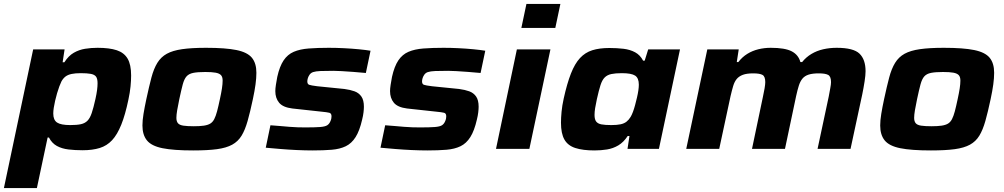

<svg xmlns="http://www.w3.org/2000/svg" viewBox="-35 -763 5143 984"><path d="M-15 201 135 -510H296L286 -444H295Q316 -477 343 -492.5Q370 -508 401 -513Q432 -518 465 -518Q526 -518 563.5 -505.5Q601 -493 619 -462.5Q637 -432 637 -376Q637 -351 634 -320Q631 -289 623 -252Q607 -175 586.5 -124Q566 -73 539.5 -44.5Q513 -16 476 -4.5Q439 7 388 7Q350 7 316 3Q282 -1 256.5 -15Q231 -29 216 -58H209L154 201ZM325 -122Q359 -122 379.5 -126.5Q400 -131 413 -144Q426 -157 435 -183.5Q444 -210 454 -255Q460 -282 462.5 -301.5Q465 -321 465 -336Q465 -360 457 -370.5Q449 -381 430 -384.5Q411 -388 379 -388Q351 -388 332 -384Q313 -380 301 -371Q289 -362 280 -346Q275 -336 269 -320Q263 -304 257.5 -285Q252 -266 247.5 -246.5Q243 -227 240.5 -210.5Q238 -194 238 -181Q238 -148 257.5 -135Q277 -122 325 -122Z M955 8Q854 8 797.5 -3.5Q741 -15 718 -43.5Q695 -72 695 -120Q695 -146 700.5 -179.5Q706 -213 715 -255Q729 -320 741 -365.5Q753 -411 771.5 -441Q790 -471 820 -487.5Q850 -504 898.5 -511Q947 -518 1021 -518Q1121 -518 1177 -506.5Q1233 -495 1256 -467Q1279 -439 1279 -390Q1279 -363 1274.5 -330Q1270 -297 1261 -255Q1247 -189 1234 -143Q1221 -97 1203 -67.5Q1185 -38 1155 -21.5Q1125 -5 1077 1.5Q1029 8 955 8ZM958 -116Q989 -116 1009.5 -119Q1030 -122 1042.5 -129.5Q1055 -137 1063 -152.5Q1071 -168 1077.5 -192.5Q1084 -217 1092 -255Q1099 -287 1102.5 -310Q1106 -333 1106 -350Q1106 -369 1097.5 -378Q1089 -387 1070 -390.5Q1051 -394 1017 -394Q978 -394 955.5 -389.5Q933 -385 921 -371.5Q909 -358 901.5 -330Q894 -302 884 -255Q877 -222 873 -198Q869 -174 869 -159Q869 -141 877 -131.5Q885 -122 905 -119Q925 -116 958 -116Z M1568 8Q1530 8 1486.5 6Q1443 4 1401.5 0.5Q1360 -3 1327 -6L1351 -121Q1378 -119 1402 -117Q1426 -115 1448.5 -113Q1471 -111 1492 -110.5Q1513 -110 1532 -110Q1579 -110 1605 -112Q1631 -114 1642 -121Q1653 -128 1659 -143Q1662 -150 1663 -156Q1664 -162 1664 -167Q1664 -182 1653 -185Q1642 -188 1610 -191L1463 -207Q1415 -213 1395.5 -236.5Q1376 -260 1376 -296Q1376 -309 1379 -328.5Q1382 -348 1386 -369Q1398 -423 1418.5 -453.5Q1439 -484 1470.5 -497.5Q1502 -511 1547 -514.5Q1592 -518 1650 -518Q1687 -518 1727.5 -516Q1768 -514 1804 -510.5Q1840 -507 1864 -503L1840 -389Q1808 -392 1775.5 -394.5Q1743 -397 1716 -398.5Q1689 -400 1674 -400Q1633 -400 1608 -399Q1583 -398 1569.5 -393.5Q1556 -389 1549 -376Q1545 -370 1542.5 -361.5Q1540 -353 1540 -346Q1540 -332 1549.5 -328.5Q1559 -325 1591 -321L1730 -307Q1760 -303 1782 -295Q1804 -287 1817 -268.5Q1830 -250 1830 -216Q1830 -204 1828 -187Q1826 -170 1821 -150Q1808 -93 1787.5 -60.5Q1767 -28 1737 -13.5Q1707 1 1665 4.5Q1623 8 1568 8Z M2156 8Q2118 8 2074.5 6Q2031 4 1989.5 0.5Q1948 -3 1915 -6L1939 -121Q1966 -119 1990 -117Q2014 -115 2036.5 -113Q2059 -111 2080 -110.5Q2101 -110 2120 -110Q2167 -110 2193 -112Q2219 -114 2230 -121Q2241 -128 2247 -143Q2250 -150 2251 -156Q2252 -162 2252 -167Q2252 -182 2241 -185Q2230 -188 2198 -191L2051 -207Q2003 -213 1983.5 -236.5Q1964 -260 1964 -296Q1964 -309 1967 -328.5Q1970 -348 1974 -369Q1986 -423 2006.5 -453.5Q2027 -484 2058.5 -497.5Q2090 -511 2135 -514.5Q2180 -518 2238 -518Q2275 -518 2315.5 -516Q2356 -514 2392 -510.5Q2428 -507 2452 -503L2428 -389Q2396 -392 2363.5 -394.5Q2331 -397 2304 -398.5Q2277 -400 2262 -400Q2221 -400 2196 -399Q2171 -398 2157.5 -393.5Q2144 -389 2137 -376Q2133 -370 2130.5 -361.5Q2128 -353 2128 -346Q2128 -332 2137.5 -328.5Q2147 -325 2179 -321L2318 -307Q2348 -303 2370 -295Q2392 -287 2405 -268.5Q2418 -250 2418 -216Q2418 -204 2416 -187Q2414 -170 2409 -150Q2396 -93 2375.5 -60.5Q2355 -28 2325 -13.5Q2295 1 2253 4.5Q2211 8 2156 8Z M2637 -620 2663 -743H2837L2811 -620ZM2507 0 2614 -510H2786L2678 0Z M3012 8Q2952 8 2913.5 -4.5Q2875 -17 2857.5 -48Q2840 -79 2840 -134Q2840 -159 2843 -190.5Q2846 -222 2854 -258Q2871 -335 2891 -386Q2911 -437 2937.5 -465.5Q2964 -494 3000.5 -505.5Q3037 -517 3088 -517Q3127 -517 3160.5 -513Q3194 -509 3220 -495Q3246 -481 3261 -452H3269L3287 -510H3450L3342 0H3181L3191 -66H3182Q3161 -34 3134 -18Q3107 -2 3076 3Q3045 8 3012 8ZM3098 -122Q3127 -122 3145.5 -126Q3164 -130 3176 -139.5Q3188 -149 3197 -164Q3203 -174 3209 -190Q3215 -206 3220 -225Q3225 -244 3229.5 -263Q3234 -282 3236.5 -299Q3239 -316 3239 -329Q3239 -363 3220 -375.5Q3201 -388 3152 -388Q3119 -388 3098 -383.5Q3077 -379 3064 -366Q3051 -353 3042.5 -326.5Q3034 -300 3024 -255Q3018 -228 3015 -208.5Q3012 -189 3012 -174Q3012 -151 3020.5 -140Q3029 -129 3047.5 -125.5Q3066 -122 3098 -122Z M3482 0 3590 -510H3751L3741 -445H3749Q3769 -471 3795 -487Q3821 -503 3851.5 -510.5Q3882 -518 3915 -518Q3988 -518 4022.5 -500Q4057 -482 4067 -445H4076Q4096 -470 4123.5 -486.5Q4151 -503 4184 -510.5Q4217 -518 4253 -518Q4339 -518 4370 -488Q4401 -458 4401 -398Q4401 -378 4396 -345.5Q4391 -313 4384 -279L4324 0H4155L4212 -267Q4216 -289 4220 -310Q4224 -331 4224 -342Q4224 -371 4209.5 -379Q4195 -387 4161 -387Q4129 -387 4109 -380.5Q4089 -374 4077.5 -360Q4066 -346 4059 -324Q4052 -302 4045 -270L3988 0H3819L3875 -267Q3880 -289 3883.5 -310Q3887 -331 3887 -342Q3887 -371 3873 -379Q3859 -387 3825 -387Q3792 -387 3772 -379.5Q3752 -372 3740.5 -358Q3729 -344 3722.5 -322Q3716 -300 3709 -270L3651 0Z M4736 8Q4635 8 4578.5 -3.5Q4522 -15 4499 -43.5Q4476 -72 4476 -120Q4476 -146 4481.5 -179.5Q4487 -213 4496 -255Q4510 -320 4522 -365.5Q4534 -411 4552.5 -441Q4571 -471 4601 -487.5Q4631 -504 4679.5 -511Q4728 -518 4802 -518Q4902 -518 4958 -506.5Q5014 -495 5037 -467Q5060 -439 5060 -390Q5060 -363 5055.5 -330Q5051 -297 5042 -255Q5028 -189 5015 -143Q5002 -97 4984 -67.5Q4966 -38 4936 -21.5Q4906 -5 4858 1.5Q4810 8 4736 8ZM4739 -116Q4770 -116 4790.5 -119Q4811 -122 4823.5 -129.5Q4836 -137 4844 -152.5Q4852 -168 4858.5 -192.5Q4865 -217 4873 -255Q4880 -287 4883.5 -310Q4887 -333 4887 -350Q4887 -369 4878.5 -378Q4870 -387 4851 -390.5Q4832 -394 4798 -394Q4759 -394 4736.5 -389.5Q4714 -385 4702 -371.5Q4690 -358 4682.5 -330Q4675 -302 4665 -255Q4658 -222 4654 -198Q4650 -174 4650 -159Q4650 -141 4658 -131.5Q4666 -122 4686 -119Q4706 -116 4739 -116Z"/></svg>

Font: Saira Expanded
Style: Bold Italic
Weight: 700
Width: 7
Italic angle: -12°
Designer: Hector Gatti with collaboration of the Omnibus-Type team
Foundry: Omnibus-Type
Version: Version 1.101